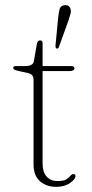

<svg xmlns="http://www.w3.org/2000/svg" viewBox="-20 -719 355 744"><path d="M86.5 -436.5 53.5 -443.5Q39.5 -446.5 35.2 -449.5Q31 -452.5 31 -456Q31 -463 42 -463H76.5Q108 -463 111 -481L122.5 -547Q125 -562.5 135 -562.5Q145 -562.5 145 -552.5V-463H255.5Q268.5 -463 268.5 -454.5Q268.5 -443.5 247.5 -443.5H145V-85.5Q145 -52.5 160.5 -35Q176 -17.5 202.5 -17.5Q227 -17.5 237.5 -24.2Q248 -31 253 -37.8Q258 -44.5 265 -44.5Q272.5 -44.5 272.5 -36Q272.5 -25 251.5 -10Q230.5 5 197.5 5Q159.5 5 134.8 -16.8Q110 -38.5 110 -82.5V-409.5Q110 -420.5 105 -427Q100 -433.5 86.5 -436.5ZM205 -647Q207.5 -670.5 210.8 -683.2Q214 -696 227.5 -698.5Q248.5 -702 253.5 -683.5Q256 -675.5 253 -664.8Q250 -654 246 -641.5L208 -536.5Q205.5 -529.5 199.5 -531Q195 -532 195 -541.5Z"/></svg>

Font: Fraunces 9pt Thin
Style: Regular
Weight: 100
Version: Version 1.000;[b76b70a41]